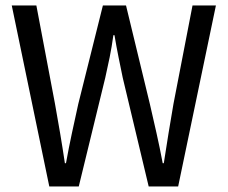

<svg xmlns="http://www.w3.org/2000/svg" viewBox="-20 -676 826 696"><path d="M158.7 0 22.6 -656.3H111.8L179.4 -299.3Q189 -246.5 197.9 -193.4Q206.9 -140.3 215.2 -84.5H219.2Q229.3 -140.3 240.7 -193.4Q252 -246.5 263.8 -299.3L353 -656.3H436.8L523.2 -299.3Q535.3 -247.1 547.3 -193.7Q559.3 -140.3 569.8 -84.5H573.8Q582.1 -140.3 591 -193.4Q599.8 -246.5 608.8 -299.3L677.9 -656.3H762.7L625.8 0H519L424.9 -394.3Q417.1 -431.4 409.7 -468.6Q402.2 -505.7 395 -548.4H391Q385.1 -505.7 377.6 -468.6Q370 -431.4 361.6 -394.3L265.5 0Z"/></svg>

Font: Source Sans 3
Style: Regular
Weight: 200
Designer: Paul D. Hunt
Foundry: Adobe
Version: Version 3.046;hotconv 1.0.118;makeotfexe 2.5.65603